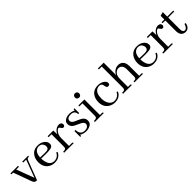

<svg xmlns="http://www.w3.org/2000/svg" viewBox="344 -2019 3413 3413"><g transform="rotate(-45 2050.5 -312.0)"><path d="M192.4 -390.6H124L249 -57.6L373 -390.6H299.8V-415H450.2C450.2 -411.8 449.9 -408.5 449.2 -405.3C447.9 -395.5 440.1 -390.6 425.8 -390.6C423.2 -390.6 420.2 -390.3 417 -389.6C405.9 -387.7 396.5 -376.6 388.7 -356.4L251 4.9H238.3C226.6 4.9 216.8 3.3 209 0C193.4 -5.9 179 -27 166 -63.5L46.9 -390.6H2.9V-415H192.4Z M696.3 -400.4C679.4 -400.4 663.4 -396.5 648.4 -388.7C602.9 -365.9 578.5 -317.1 575.2 -242.2L678.7 -239.3C708.7 -238.6 731.8 -239.9 748 -243.2C779.3 -250.3 794.9 -270.2 794.9 -302.7C794.9 -317.1 792.3 -330.4 787.1 -342.8C772.1 -381.2 741.9 -400.4 696.3 -400.4ZM866.2 -93.8C862.3 -84.6 857.7 -75.5 852.5 -66.4C819.3 -15.6 767.6 9.8 697.3 9.8C653 9.8 613.6 -1.6 579.1 -24.4C521.2 -63.5 492.2 -123.4 492.2 -204.1C492.2 -248.4 501.3 -288.1 519.5 -323.2C554.7 -391 613 -424.8 694.3 -424.8C736 -424.8 772.8 -415.4 804.7 -396.5C849.6 -370.4 872.1 -335.3 872.1 -291C872.1 -266.9 863.3 -248.4 845.7 -235.4C822.9 -219.1 771.8 -211.6 692.4 -212.9L575.2 -214.8C575.8 -187.5 578.8 -162.4 584 -139.6C601.6 -58.3 644.5 -17.6 712.9 -17.6C718.8 -17.6 724.9 -17.9 731.4 -18.6C782.2 -25.1 819 -53.1 841.8 -102.5Z M1154.3 -24.4C1158.2 -24.4 1161.5 -24.1 1164.1 -23.4C1173.8 -22.1 1178.7 -14.3 1178.7 0H937.5V-24.4C959.6 -24.4 975.6 -26 985.4 -29.3C1002.3 -35.2 1010.7 -53.1 1010.7 -83V-390.6H937.5V-415H1079.1L1083 -318.4C1091.5 -337.9 1102.9 -355.5 1117.2 -371.1C1147.8 -404.3 1182.6 -420.9 1221.7 -420.9C1227.5 -420.9 1233.7 -420.2 1240.2 -418.9C1270.2 -412.4 1285.2 -394.5 1285.2 -365.2C1285.2 -361.3 1284.5 -357.4 1283.2 -353.5C1278 -334.6 1265.6 -325.2 1246.1 -325.2C1242.2 -325.2 1238.3 -325.8 1234.4 -327.1C1225.3 -329.8 1215.5 -340.2 1205.1 -358.4C1196 -374.7 1185.9 -382.8 1174.8 -382.8C1165 -382.2 1153 -375 1138.7 -361.3C1102.2 -325.5 1084 -278 1084 -218.8V-24.4Z M1475.6 -16.6C1404 -17.3 1367.5 -59.6 1366.2 -143.6H1338.9V4.9C1344.1 4.9 1348.6 4.6 1352.5 3.9C1361 1.3 1365.2 -8.5 1365.2 -25.4C1399.7 -2.6 1440.4 9.1 1487.3 9.8C1512.7 9.8 1536.1 6.2 1557.6 -1C1613.6 -18.6 1641.6 -53.7 1641.6 -106.4C1641.6 -135.1 1632.2 -159.8 1613.3 -180.7C1595.7 -200.2 1560.5 -220.7 1507.8 -242.2C1488.3 -250 1474 -256.2 1464.8 -260.7C1424.5 -280.3 1404.3 -304 1404.3 -332C1404.3 -340.5 1405.9 -348.6 1409.2 -356.4C1420.9 -385.1 1451.2 -399.4 1500 -399.4C1565.1 -398.8 1598.3 -368.5 1599.6 -308.6H1625V-430.7C1620.4 -430.7 1616.2 -430.3 1612.3 -429.7C1603.2 -427.1 1598.6 -416.3 1598.6 -397.5C1567.4 -415.7 1530.3 -424.8 1487.3 -424.8C1460.6 -424.8 1435.9 -420.6 1413.1 -412.1C1363.6 -393.9 1338.9 -362.3 1338.9 -317.4C1338.9 -288.7 1348.3 -263.7 1367.2 -242.2C1384.8 -222.7 1420.2 -201.8 1473.6 -179.7C1493.2 -171.2 1507.2 -164.7 1515.6 -160.2C1555.3 -140.6 1575.2 -117.2 1575.2 -89.8C1575.2 -78.1 1572.3 -67.4 1566.4 -57.6C1550.8 -30.3 1520.5 -16.6 1475.6 -16.6Z M1910.2 -24.4C1913.4 -24.4 1916.7 -24.1 1919.9 -23.4C1929.7 -22.1 1934.6 -14.3 1934.6 0H1710V-24.4C1732.1 -24.4 1748 -25.7 1757.8 -28.3C1778 -34.8 1788.1 -53.1 1788.1 -83V-390.6H1710V-415H1861.3V-24.4ZM1873 -557.6C1873 -549.8 1871.4 -542.3 1868.2 -535.2C1859 -514.3 1843.1 -503.9 1820.3 -503.9C1813.2 -503.9 1806 -505.2 1798.8 -507.8C1777.3 -516.9 1766.6 -533.5 1766.6 -557.6C1766.6 -565.4 1768.2 -572.9 1771.5 -580.1C1781.2 -600.9 1797.5 -611.3 1820.3 -611.3C1827.5 -611.3 1835 -609.7 1842.8 -606.4C1863 -596.7 1873 -580.4 1873 -557.6Z M2002.9 -203.1C2002.9 -246.1 2011.1 -284.5 2027.3 -318.4C2061.8 -389.3 2122.7 -424.8 2210 -424.8C2245.1 -424.8 2277.7 -417.3 2307.6 -402.3C2349.9 -380.9 2371.1 -353.5 2371.1 -320.3C2371.1 -316.4 2370.4 -312.2 2369.1 -307.6C2363.3 -288.1 2349.3 -279 2327.1 -280.3C2319.3 -280.9 2312.2 -282.9 2305.7 -286.1C2295.2 -292.6 2288.1 -308.9 2284.2 -335C2282.2 -346 2280.6 -354.2 2279.3 -359.4C2272.1 -386.7 2251 -400.4 2215.8 -400.4C2193 -400.4 2172.2 -394.5 2153.3 -382.8C2108.4 -354.2 2085.9 -297.2 2085.9 -211.9C2085.9 -163.7 2095.7 -122.1 2115.2 -86.9C2141.3 -40.7 2177.4 -17.6 2223.6 -17.6C2228.8 -17.6 2234 -17.9 2239.3 -18.6C2294.6 -23.8 2334.3 -52.1 2358.4 -103.5L2383.8 -94.7C2379.2 -83.7 2373 -72.6 2365.2 -61.5C2330.7 -14 2279.6 9.8 2211.9 9.8C2166.3 9.8 2125.7 -2.3 2089.8 -26.4C2031.9 -65.4 2002.9 -124.3 2002.9 -203.1Z M2615.2 -24.4C2619.1 -24.4 2622.4 -24.1 2625 -23.4C2634.8 -22.1 2639.6 -14.3 2639.6 0H2419.9V-24.4C2442.1 -24.4 2458 -26 2467.8 -29.3C2484.7 -35.2 2493.2 -53.1 2493.2 -83V-610.4H2419.9V-634.8H2566.4V-321.3C2573.6 -340.2 2584 -357.1 2597.7 -372.1C2630.2 -407.2 2670.6 -424.8 2718.8 -424.8C2739.6 -424.8 2759.1 -420.2 2777.3 -411.1C2824.2 -385.7 2847.7 -337.6 2847.7 -266.6V-24.4H2896.5C2900.4 -24.4 2903.6 -24.1 2906.2 -23.4C2916 -22.1 2920.9 -14.3 2920.9 0H2706.1V-24.4C2728.2 -24.4 2743.8 -26 2752.9 -29.3C2767.3 -35.2 2774.4 -53.1 2774.4 -83V-266.6C2774.4 -288.1 2770.8 -307.6 2763.7 -325.2C2748 -362.3 2720.4 -380.9 2680.7 -380.9C2662.4 -380.9 2644.9 -375.3 2627.9 -364.3C2586.9 -337.6 2566.4 -294.6 2566.4 -235.4V-24.4Z M3189.5 -400.4C3172.5 -400.4 3156.6 -396.5 3141.6 -388.7C3096 -365.9 3071.6 -317.1 3068.4 -242.2L3171.9 -239.3C3201.8 -238.6 3224.9 -239.9 3241.2 -243.2C3272.5 -250.3 3288.1 -270.2 3288.1 -302.7C3288.1 -317.1 3285.5 -330.4 3280.3 -342.8C3265.3 -381.2 3235 -400.4 3189.5 -400.4ZM3359.4 -93.8C3355.5 -84.6 3350.9 -75.5 3345.7 -66.4C3312.5 -15.6 3260.7 9.8 3190.4 9.8C3146.2 9.8 3106.8 -1.6 3072.3 -24.4C3014.3 -63.5 2985.4 -123.4 2985.4 -204.1C2985.4 -248.4 2994.5 -288.1 3012.7 -323.2C3047.9 -391 3106.1 -424.8 3187.5 -424.8C3229.2 -424.8 3266 -415.4 3297.9 -396.5C3342.8 -370.4 3365.2 -335.3 3365.2 -291C3365.2 -266.9 3356.4 -248.4 3338.9 -235.4C3316.1 -219.1 3265 -211.6 3185.5 -212.9L3068.4 -214.8C3069 -187.5 3071.9 -162.4 3077.1 -139.6C3094.7 -58.3 3137.7 -17.6 3206.1 -17.6C3211.9 -17.6 3218.1 -17.9 3224.6 -18.6C3275.4 -25.1 3312.2 -53.1 3335 -102.5Z M3647.5 -24.4C3651.4 -24.4 3654.6 -24.1 3657.2 -23.4C3667 -22.1 3671.9 -14.3 3671.9 0H3430.7V-24.4C3452.8 -24.4 3468.8 -26 3478.5 -29.3C3495.4 -35.2 3503.9 -53.1 3503.9 -83V-390.6H3430.7V-415H3572.3L3576.2 -318.4C3584.6 -337.9 3596 -355.5 3610.4 -371.1C3641 -404.3 3675.8 -420.9 3714.8 -420.9C3720.7 -420.9 3726.9 -420.2 3733.4 -418.9C3763.3 -412.4 3778.3 -394.5 3778.3 -365.2C3778.3 -361.3 3777.7 -357.4 3776.4 -353.5C3771.2 -334.6 3758.8 -325.2 3739.3 -325.2C3735.4 -325.2 3731.4 -325.8 3727.5 -327.1C3718.4 -329.8 3708.7 -340.2 3698.2 -358.4C3689.1 -374.7 3679 -382.8 3668 -382.8C3658.2 -382.2 3646.2 -375 3631.8 -361.3C3595.4 -325.5 3577.1 -278 3577.1 -218.8V-24.4Z M3802.7 -390.6V-415H3871.1V-507.8L3944.3 -528.3V-415H4095.7V-390.6H3944.3V-93.8C3945 -44.9 3962.9 -19.9 3998 -18.6C4029.3 -23.1 4053.1 -52.4 4069.3 -106.4L4095.7 -101.6V-99.6C4080.7 -26 4043.3 10.7 3983.4 10.7C3913.1 8.1 3875.7 -33.9 3871.1 -115.2V-390.6Z"/></g></svg>

Font: Abhaya Libre
Style: Regular
Weight: 400
Designer: Pushpananda Ekanayake, Sol Matas, Pathum Egodawatta
Foundry: Mooniak
Version: Version 1.041; ; ttfautohint (v1.5)